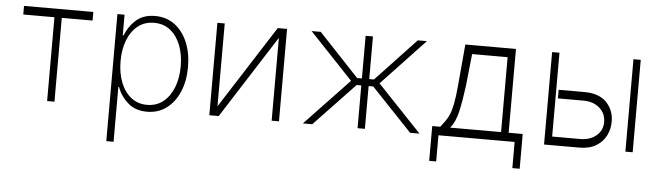

<svg xmlns="http://www.w3.org/2000/svg" viewBox="-47 -739 3882 1129"><g transform="rotate(5 1893.5 -175.0)"><path d="M55 -494.7V-545.5H464.1V-494.7H282.3V0H239V-494.7Z M606.2 204.5V-545.5H648.4V-423.7H653.4Q672.9 -476.2 715.7 -514.9Q758.5 -553.6 829.2 -553.6Q895.2 -553.6 944.1 -517.4Q992.9 -481.2 1019.9 -417.4Q1046.9 -353.7 1046.9 -271.3Q1046.9 -188.9 1019.7 -125.2Q992.5 -61.4 943.7 -25Q894.9 11.4 829.5 11.4Q759.9 11.4 716.1 -27.3Q672.2 -66.1 653.4 -119H649.1V204.5ZM648.8 -271.7Q648.8 -202.1 670.1 -147Q691.4 -92 731.2 -60.4Q771 -28.8 826 -28.8Q881.7 -28.8 921.5 -60.9Q961.3 -93 982.6 -148.1Q1003.9 -203.1 1003.9 -271.7Q1003.9 -340.2 983 -394.9Q962 -449.6 922.2 -481.4Q882.5 -513.1 826 -513.1Q770.2 -513.1 730.6 -481.7Q691.1 -450.3 669.9 -395.8Q648.8 -341.3 648.8 -271.7Z M1239.7 -56.5 1552.6 -545.5H1607.6V0H1564.3V-489L1251.8 0H1196.4V-545.5H1239.7Z M1748.6 0 2008.9 -274.1 1752.5 -545.5H1806.5L2043 -293.7H2071.4V-545.5H2114.7V-293.7H2142.4L2379.3 -545.5H2433.2L2177.2 -274.1L2437.1 0H2381.7L2142 -252.5H2114.7V0H2071.4V-252.5H2044L1804 0Z M2507.8 154.5V-50.8H2555Q2570.7 -71.7 2583.5 -88.8Q2596.2 -105.8 2606.4 -130Q2616.5 -154.1 2624.5 -195.1Q2632.5 -236.2 2638.5 -305L2659.8 -545.5H2958.8V-50.8H3041.9V154.5H2998.6V0H2549V154.5ZM2613.3 -50.8H2914.1V-492.9H2704.5L2684.7 -305Q2674 -220.5 2659.4 -154.3Q2644.9 -88.1 2613.3 -50.8Z M3229.8 -328.1H3381Q3468.8 -328.1 3513 -281.8Q3557.2 -235.4 3556.8 -168.7Q3557.2 -124.3 3537.5 -85.8Q3517.8 -47.2 3478.7 -23.6Q3439.6 0 3381 0H3172.2V-545.5H3215.6V-50.8H3381Q3438.9 -50.8 3475.9 -81.9Q3512.8 -112.9 3512.8 -161.6Q3512.8 -212.7 3475.9 -245Q3438.9 -277.3 3381 -277.3H3229.8ZM3652.3 0V-545.5H3695.3V0Z"/></g></svg>

Font: Inter UI Extra Light
Style: Regular
Weight: 200
Designer: Rasmus Andersson
Foundry: rsms
Version: 3.2;8d6f07862